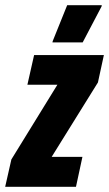

<svg xmlns="http://www.w3.org/2000/svg" viewBox="-45 -723 422 743"><path d="M-25 0 -1 -106 177 -395H61L87 -510H357L334 -404L155 -116H274L249 0ZM158 -559 159 -564 215 -703H349L348 -698L275 -559Z"/></svg>

Font: Saira ExtraCondensed Black
Style: Italic
Weight: 900
Width: 2
Italic angle: -12°
Designer: Hector Gatti with collaboration of the Omnibus-Type team
Foundry: Omnibus-Type
Version: Version 1.101